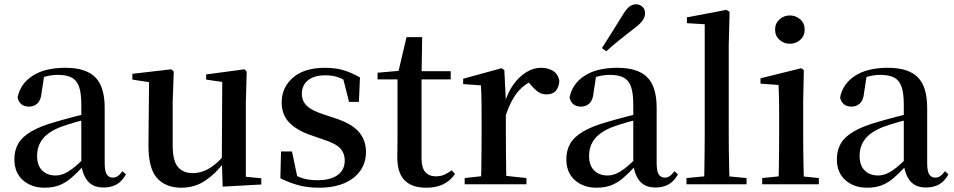

<svg xmlns="http://www.w3.org/2000/svg" viewBox="-20 -859 4447 895"><path d="M188 16Q127 16 87 -19Q47 -54 47 -117Q47 -158 65 -189.5Q83 -221 125.5 -246Q168 -271 239 -291Q280 -303 328 -315.5Q376 -328 416 -337V-312Q376 -302 335.5 -290.5Q295 -279 265 -268Q207 -246 180 -212.5Q153 -179 153 -133Q153 -87 177 -64Q201 -41 239 -41Q258 -41 278 -49Q298 -57 324 -77.5Q350 -98 385 -135L398 -84H368Q338 -52 312 -29.5Q286 -7 256.5 4.5Q227 16 188 16ZM462 15Q414 15 389 -15Q364 -45 359 -96V-99V-372Q359 -426 348 -456Q337 -486 313 -498Q289 -510 250 -510Q223 -510 195 -503Q167 -496 132 -480L186 -506L174 -428Q171 -392 154.5 -377Q138 -362 116 -362Q72 -362 62 -404Q74 -468 131.5 -505.5Q189 -543 285 -543Q380 -543 424 -499Q468 -455 468 -356V-100Q468 -60 478 -45.5Q488 -31 506 -31Q518 -31 528 -37.5Q538 -44 551 -61L567 -46Q550 -15 524.5 0Q499 15 462 15Z M825 16Q752 16 711.5 -29.5Q671 -75 672 -187L675 -492L701 -472L597 -488V-515L779 -536L790 -525L785 -385V-181Q785 -109 809.5 -80.5Q834 -52 878 -52Q922 -52 962.5 -78.5Q1003 -105 1035 -149L1064 -103H1025Q987 -51 937.5 -17.5Q888 16 825 16ZM1018 11 1014 -111V-113L1016 -477L941 -488V-512L1120 -536L1130 -525L1126 -385V-35L1198 -28V1Z M1466 16Q1414 16 1371.5 4.5Q1329 -7 1287 -28L1290 -153H1341L1369 -20L1326 -24V-60Q1356 -40 1386.5 -29.5Q1417 -19 1459 -19Q1522 -19 1554.5 -43.5Q1587 -68 1587 -110Q1587 -145 1565.5 -168Q1544 -191 1483 -210L1429 -229Q1366 -250 1329.5 -286.5Q1293 -323 1293 -382Q1293 -451 1345.5 -497Q1398 -543 1496 -543Q1543 -543 1580.5 -532Q1618 -521 1658 -498L1653 -384H1607L1575 -511L1612 -500V-469Q1582 -490 1556 -499Q1530 -508 1497 -508Q1444 -508 1415.5 -484.5Q1387 -461 1387 -422Q1387 -389 1409.5 -366.5Q1432 -344 1488 -326L1542 -308Q1619 -283 1652.5 -244.5Q1686 -206 1686 -150Q1686 -102 1660.5 -64.5Q1635 -27 1586 -5.5Q1537 16 1466 16Z M1889 -489V-527H2081V-489ZM1967 16Q1900 16 1866 -18.5Q1832 -53 1832 -126Q1832 -152 1832.5 -173Q1833 -194 1833 -223V-489H1740V-520L1854 -530L1835 -516L1875 -686H1948L1945 -511V-500V-121Q1945 -77 1962.5 -57Q1980 -37 2012 -37Q2033 -37 2049.5 -44Q2066 -51 2086 -65L2101 -48Q2080 -17 2047 -0.5Q2014 16 1967 16Z M2146 0V-29L2255 -41H2322L2434 -29V0ZM2222 0Q2223 -25 2223.5 -66.5Q2224 -108 2224.5 -153Q2225 -198 2225 -232V-301Q2225 -352 2224.5 -388.5Q2224 -425 2222 -461L2139 -467V-492L2318 -541L2331 -532L2338 -390V-389V-232Q2338 -198 2338.5 -153Q2339 -108 2339.5 -66.5Q2340 -25 2341 0ZM2337 -320 2309 -377H2332Q2347 -429 2374 -466Q2401 -503 2434 -523Q2467 -543 2501 -543Q2533 -543 2556.5 -529.5Q2580 -516 2587 -485Q2587 -456 2572.5 -437.5Q2558 -419 2527 -419Q2505 -419 2488 -431Q2471 -443 2453 -465L2430 -490L2470 -486Q2423 -467 2391.5 -428Q2360 -389 2337 -320Z M2761 16Q2700 16 2660 -19Q2620 -54 2620 -117Q2620 -158 2638 -189.5Q2656 -221 2698.5 -246Q2741 -271 2812 -291Q2853 -303 2901 -315.5Q2949 -328 2989 -337V-312Q2949 -302 2908.5 -290.5Q2868 -279 2838 -268Q2780 -246 2753 -212.5Q2726 -179 2726 -133Q2726 -87 2750 -64Q2774 -41 2812 -41Q2831 -41 2851 -49Q2871 -57 2897 -77.5Q2923 -98 2958 -135L2971 -84H2941Q2911 -52 2885 -29.5Q2859 -7 2829.5 4.5Q2800 16 2761 16ZM3035 15Q2987 15 2962 -15Q2937 -45 2932 -96V-99V-372Q2932 -426 2921 -456Q2910 -486 2886 -498Q2862 -510 2823 -510Q2796 -510 2768 -503Q2740 -496 2705 -480L2759 -506L2747 -428Q2744 -392 2727.5 -377Q2711 -362 2689 -362Q2645 -362 2635 -404Q2647 -468 2704.5 -505.5Q2762 -543 2858 -543Q2953 -543 2997 -499Q3041 -455 3041 -356V-100Q3041 -60 3051 -45.5Q3061 -31 3079 -31Q3091 -31 3101 -37.5Q3111 -44 3124 -61L3140 -46Q3123 -15 3097.5 0Q3072 15 3035 15ZM2786 -635Q2808 -669 2830 -704.5Q2852 -740 2880 -785Q2897 -814 2912 -826.5Q2927 -839 2945 -839Q2961 -839 2974 -828Q2987 -817 2987 -796Q2987 -780 2974.5 -762.5Q2962 -745 2934 -725Q2895 -695 2864.5 -670Q2834 -645 2806 -620Z M3180 0V-29L3294 -40H3343L3460 -29V0ZM3262 0Q3263 -34 3263.5 -73.5Q3264 -113 3264.5 -154.5Q3265 -196 3265 -232V-746L3182 -751V-778L3366 -813L3381 -804L3377 -647V-232Q3377 -196 3377.5 -154.5Q3378 -113 3379 -73.5Q3380 -34 3381 0Z M3533 0V-29L3641 -40H3690L3797 -29V0ZM3609 0Q3610 -25 3610.5 -66.5Q3611 -108 3611.5 -153Q3612 -198 3612 -232V-300Q3612 -350 3611.5 -388.5Q3611 -427 3609 -463L3525 -469V-494L3715 -541L3727 -532L3724 -385V-232Q3724 -198 3724.5 -153Q3725 -108 3726 -66.5Q3727 -25 3728 0ZM3662 -655Q3634 -655 3613.5 -673.5Q3593 -692 3593 -721Q3593 -750 3613.5 -768.5Q3634 -787 3662 -787Q3690 -787 3710.5 -768.5Q3731 -750 3731 -721Q3731 -692 3710.5 -673.5Q3690 -655 3662 -655Z M4022 16Q3961 16 3921 -19Q3881 -54 3881 -117Q3881 -158 3899 -189.5Q3917 -221 3959.5 -246Q4002 -271 4073 -291Q4114 -303 4162 -315.5Q4210 -328 4250 -337V-312Q4210 -302 4169.5 -290.5Q4129 -279 4099 -268Q4041 -246 4014 -212.5Q3987 -179 3987 -133Q3987 -87 4011 -64Q4035 -41 4073 -41Q4092 -41 4112 -49Q4132 -57 4158 -77.5Q4184 -98 4219 -135L4232 -84H4202Q4172 -52 4146 -29.5Q4120 -7 4090.5 4.5Q4061 16 4022 16ZM4296 15Q4248 15 4223 -15Q4198 -45 4193 -96V-99V-372Q4193 -426 4182 -456Q4171 -486 4147 -498Q4123 -510 4084 -510Q4057 -510 4029 -503Q4001 -496 3966 -480L4020 -506L4008 -428Q4005 -392 3988.5 -377Q3972 -362 3950 -362Q3906 -362 3896 -404Q3908 -468 3965.5 -505.5Q4023 -543 4119 -543Q4214 -543 4258 -499Q4302 -455 4302 -356V-100Q4302 -60 4312 -45.5Q4322 -31 4340 -31Q4352 -31 4362 -37.5Q4372 -44 4385 -61L4401 -46Q4384 -15 4358.5 0Q4333 15 4296 15Z"/></svg>

Font: Noto Serif KR ExtraLight SemiBold
Style: Regular
Weight: 600
Version: Version 2.002-H1;hotconv 1.1.0;makeotfexe 2.6.0